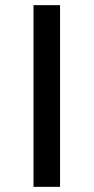

<svg xmlns="http://www.w3.org/2000/svg" viewBox="-20 -725 363 745"><path d="M110 0V-705H213V0Z"/></svg>

Font: Nunito Sans 12pt ExtraLight 6pt Medium
Style: Regular
Weight: 500
Version: Version 3.101;gftools[0.9.27]